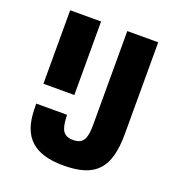

<svg xmlns="http://www.w3.org/2000/svg" viewBox="-134 -839 887 960"><g transform="rotate(20 310.0 -359.5)"><path d="M240.5 -339V-730H76V-339ZM76 -233.5 77 -198C81 -57.5 151 11 309 11C480 11 544.5 -60.5 544.5 -243V-730H380V-231.5C380 -156.5 365 -125.5 311 -125.5C258 -125.5 244.5 -156.5 241 -216L240 -233.5Z"/></g></svg>

Font: Monaspace Neon ExtraBold
Style: Regular
Weight: 800
Designer: Riley Cran & the Lettermatic Team
Foundry: Lettermatic
Version: Version 1.200 (Monaspace Neon)